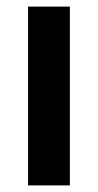

<svg xmlns="http://www.w3.org/2000/svg" viewBox="-20 -561 297 581"><path d="M64.9 0V-541H191.4V0Z"/></svg>

Font: Inter 17pt SemiBold
Style: Regular
Weight: 600
Version: Version 4.001;git-66647c0bb